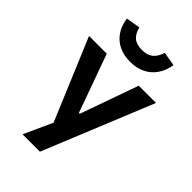

<svg xmlns="http://www.w3.org/2000/svg" viewBox="-271 -846 1125 1125"><g transform="rotate(45 292.0 -283.5)"><path d="M146 180 252 -53V64L14 -503H161L291 -142H298L426 -503H569L290 180ZM291 -566Q239 -566 198.5 -585Q158 -604 132 -641.5Q106 -679 99 -732L187 -747Q197 -706 221 -685Q245 -664 291 -664Q335 -664 360 -684.5Q385 -705 398 -747L485 -732Q476 -678 449.5 -641Q423 -604 383 -585Q343 -566 291 -566Z"/></g></svg>

Font: Nunito Sans 6pt
Style: Bold
Weight: 700
Version: Version 3.101;gftools[0.9.27]